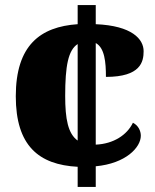

<svg xmlns="http://www.w3.org/2000/svg" viewBox="-20 -734 609 754"><path d="M285 -79V0H356V-81C474 -92 533 -155 533 -201C533 -219 524 -241 502 -252C479 -204 426 -169 356 -166V-565C391 -546 396 -490 396 -432C533 -432 544 -492 544 -533C544 -580 499 -633 356 -639V-714H285V-639C138 -629 42 -556 42 -356C42 -162 132 -87 285 -79ZM285 -561V-182C247 -209 236 -267 236 -357C236 -476 248 -537 285 -561Z"/></svg>

Font: Noto Serif Gurmukhi Black
Style: Regular
Weight: 900
Designer: Vaibhav Singh and the Monotype Design Team
Foundry: Monotype Imaging Inc.
Version: Version 2.004